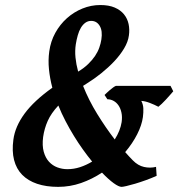

<svg xmlns="http://www.w3.org/2000/svg" viewBox="-20 -728 708 763"><path d="M281.2 -551.8Q277.3 -526.4 280 -499.3Q282.7 -472.2 290.5 -443.4Q314 -457.5 330.3 -473.4Q346.7 -489.3 357.7 -505.6Q368.7 -522 374.5 -538.6Q380.4 -555.2 382.8 -570.8Q388.2 -605.5 376.2 -625.2Q364.3 -645 342.3 -645Q329.6 -645 319.3 -637.7Q309.1 -630.4 301.5 -617.7Q293.9 -605 289.1 -587.9Q284.2 -570.8 281.2 -551.8ZM247.6 -55.7Q273.4 -55.7 298.1 -63.7Q322.8 -71.8 346.2 -85.9Q328.1 -107.9 309.6 -133.8Q291 -159.7 273.7 -188Q256.3 -216.3 240.5 -246.6Q224.6 -276.9 211.9 -308.6Q183.1 -277.8 169.7 -247.6Q156.2 -217.3 151.4 -183.6Q147 -149.4 153.8 -125Q160.6 -100.6 174.8 -85.2Q189 -69.8 208.3 -62.7Q227.5 -55.7 247.6 -55.7ZM668.5 -365.2Q662.1 -357.9 654.3 -348.9Q646.5 -339.8 638.4 -331.3Q630.4 -322.8 622.8 -315.4Q615.2 -308.1 609.4 -303.7Q593.8 -312 575.2 -319.1Q556.6 -326.2 541.5 -327.1Q548.8 -313 549.6 -297.4Q550.3 -281.7 547.9 -262.7Q543.5 -230.5 525.1 -194.3Q506.8 -158.2 477.5 -123.5Q485.4 -114.7 492.9 -106.4Q500.5 -98.1 507.8 -90.8Q528.3 -69.8 552.5 -64.5Q576.7 -59.1 600.1 -64.9L602.5 -29.3Q582 -20 559.6 -12Q537.1 -3.9 517.3 2Q497.6 7.8 482.9 11.2Q468.3 14.6 463.4 14.6Q452.1 14.6 431.6 -0.2Q411.1 -15.1 385.3 -42Q346.2 -16.1 302.2 -0.7Q258.3 14.6 210.9 14.6Q163.6 14.6 127.4 2.4Q91.3 -9.8 68.1 -33.4Q44.9 -57.1 35.9 -92.3Q26.9 -127.4 33.2 -173.3Q40 -225.1 77.6 -276.4Q115.2 -327.6 188 -379.4Q178.2 -416.5 174.6 -452.6Q170.9 -488.8 175.8 -523.9Q181.2 -563.5 199.7 -597.2Q218.3 -630.9 245.8 -655.5Q273.4 -680.2 307.6 -694.1Q341.8 -708 378.4 -708Q412.6 -708 435.8 -698Q459 -688 472.7 -671.1Q486.3 -654.3 491 -632.6Q495.6 -610.8 492.2 -586.9Q488.8 -561.5 473.1 -535.4Q457.5 -509.3 434.1 -484.4Q410.6 -459.5 382.3 -436.8Q354 -414.1 324.7 -396L310.1 -386.7Q332.5 -330.1 366.2 -275.4Q399.9 -220.7 436 -173.8Q458 -208.5 463.4 -242.7Q466.3 -263.7 462.6 -280.5Q459 -297.4 450.9 -309.1Q442.9 -320.8 431.4 -327.1Q419.9 -333.5 406.7 -333.5L395.5 -350.6Q398.4 -353.5 404.1 -358.9Q409.7 -364.3 416.3 -369.9Q422.9 -375.5 429.2 -380.1Q435.5 -384.8 440.4 -386.7H657.7Z"/></svg>

Font: Gentium Basic
Style: Bold Italic
Weight: 700
Italic angle: -8°
Designer: J. Victor Gaultney and Annie Olsen
Foundry: SIL International
Version: Version 1.102; 2013; Maintenance release